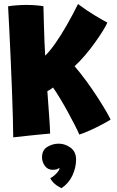

<svg xmlns="http://www.w3.org/2000/svg" viewBox="-20 -680 594 973"><path d="M47 16Q47 -21.5 45.2 -83Q43.5 -144.5 40.8 -219.2Q38 -294 34.5 -372Q31 -450 27.5 -521.8Q24 -593.5 21 -648Q40.5 -651.5 66 -653.2Q91.5 -655 113.5 -655Q140.5 -655 163.8 -653Q187 -651 200 -648.5Q200.5 -635.5 201.2 -606.8Q202 -578 203 -541.2Q204 -504.5 205.5 -466.8Q207 -429 209 -398Q232 -420 260 -459.8Q288 -499.5 317.5 -551Q347 -602.5 375.5 -659.5Q420 -626 462.8 -600.5Q505.5 -575 524 -565.5Q518.5 -551.5 501.8 -524.5Q485 -497.5 461.5 -464.5Q438 -431.5 411 -399.8Q384 -368 358 -344.5Q388 -309.5 418 -268.5Q448 -227.5 473.5 -188Q499 -148.5 516.8 -118Q534.5 -87.5 540.5 -74Q526 -64.5 498.2 -49.8Q470.5 -35 438.8 -20.5Q407 -6 382 2Q374.5 -16 358.5 -47.2Q342.5 -78.5 322.8 -114.5Q303 -150.5 283.2 -183.2Q263.5 -216 248.5 -236.5Q234.5 -225 220 -218Q222 -189.5 224.5 -155.8Q227 -122 229.2 -90.2Q231.5 -58.5 232.8 -34.8Q234 -11 234 -3Q224 -2.5 194 0.5Q164 3.5 124.8 7.5Q85.5 11.5 47 16ZM292 273.5Q285.5 271.5 266.8 259.2Q248 247 234.5 223Q243 219.5 254 210.2Q265 201 273 190.8Q281 180.5 281.5 174.5Q281.5 172 280.5 171Q275.5 175 268 177.8Q260.5 180.5 247 180.5Q222 180.5 207.5 160.8Q193 141 193 117Q193 80.5 220 64.2Q247 48 277.5 48Q309.5 48 337.5 68.2Q365.5 88.5 365.5 129Q365.5 169 347.2 208.8Q329 248.5 292 273.5Z"/></svg>

Font: Grandstander ExtraBold
Style: Regular
Weight: 800
Designer: Tyler Finck
Foundry: Etcetera Type Co
Version: Version 1.200; ttfautohint (v1.8.3)